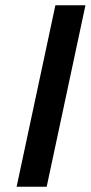

<svg xmlns="http://www.w3.org/2000/svg" viewBox="-20 -708 344 728"><path d="M43 0 190 -688H304L157 0Z"/></svg>

Font: Saira Thin Medium
Style: Italic
Weight: 500
Italic angle: -12°
Version: Version 1.101